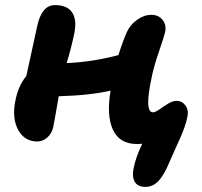

<svg xmlns="http://www.w3.org/2000/svg" viewBox="-20 -542 790 752"><path d="M126 12.2Q76.2 12.2 51.3 -33.2Q26.4 -78.6 40 -146Q50.3 -204.1 83 -244.1Q90.8 -277.8 126 -440.9Q133.3 -477.1 150.4 -499.5Q167.5 -522 195.8 -522Q243.7 -522 262.7 -492.9Q281.7 -463.9 271 -411.1Q259.3 -355 241.2 -294.9Q343.3 -299.3 443.8 -326.2Q460.9 -380.4 477.1 -417Q490.2 -445.3 517.1 -464.6Q543.9 -483.9 573.2 -483.9Q600.6 -483.9 616.5 -464.4Q632.3 -444.8 627 -418Q623.5 -400.9 602.3 -339.1Q581.1 -277.3 573.2 -234.9Q544.9 -102.1 579.1 -102.1Q588.4 -102.1 604 -113.3Q619.6 -124.5 637.9 -135.7Q656.2 -147 671.9 -147Q692.9 -147 706.3 -128.9Q719.7 -110.8 713.9 -84Q710.4 -65.9 702.9 -44.4Q695.3 -22.9 687.7 -5.9Q680.2 11.2 666 42.5Q651.9 73.7 642.1 96.2Q622.6 143.6 600.8 166.7Q579.1 189.9 549.8 189.9Q519 189.9 507.8 169.9Q496.6 149.9 502.9 119.1Q510.7 76.2 537.1 21Q530.3 22 516.1 22Q448.2 22 422.4 -33.7Q396.5 -89.4 413.1 -187Q333.5 -168.5 210 -165Q194.8 -75.7 189 -46.9Q184.6 -21.5 166.5 -4.6Q148.4 12.2 126 12.2Z"/></svg>

Font: Shantell Sans Irregular Bouncy
Style: Bold Italic
Weight: 700
Italic angle: -11.31°
Designer: Stephen Nixon, Anya Danilova, Shantell Martin
Foundry: Arrow Type
Version: Version 1.006;[9816181b4]